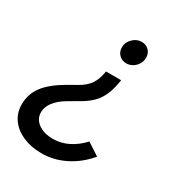

<svg xmlns="http://www.w3.org/2000/svg" viewBox="-194 -615 871 940"><g transform="rotate(30 241.0 -145.0)"><path d="M339.3 -291Q332.3 -243.3 318.7 -209.5Q305 -175.7 281.7 -150.8Q258.3 -126 222 -105L159 -68.3Q120.7 -45.7 99.2 -17.7Q77.7 10.3 77.7 40.3Q77.7 78.3 109.7 101.7Q141.7 125 193.7 125Q238.7 125 280.5 103.7Q322.3 82.3 354.7 46.3L424.3 92Q377 149.3 313 181.7Q249 214 180 214Q120.7 214 74.5 193.8Q28.3 173.7 2.5 137.7Q-23.3 101.7 -23.3 54.3Q-23.3 -3.7 10.5 -49Q44.3 -94.3 119 -137.7L169.7 -166.3Q208 -187.7 227.3 -216.3Q246.7 -245 253.7 -291ZM333.7 -504.3Q358 -504.3 374.2 -488Q390.3 -471.7 390.3 -447.3Q390.3 -428 380.7 -411.5Q371 -395 354.5 -384.8Q338 -374.7 318.3 -374.7Q294.3 -374.7 278 -391.5Q261.7 -408.3 261.7 -432.3Q261.7 -451.7 271.8 -467.8Q282 -484 298.3 -494.2Q314.7 -504.3 333.7 -504.3Z"/></g></svg>

Font: Red Hat Display VF
Style: Italic
Weight: 300
Italic angle: -12°
Designer: Pentagram, MCKL
Foundry: Pentagram, MCKL
Version: Version 1.010